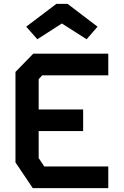

<svg xmlns="http://www.w3.org/2000/svg" viewBox="-20 -973 640 993"><path d="M152 -695.5 60 -601V-133L149.5 0H540V-112H209L180 -155.5V-295H410V-407H180V-563.5L198.5 -583.5H540V-695.5ZM329.5 -953 484.5 -835 428 -770 300 -851.5 173 -770 115.5 -835 271.5 -953Z"/></svg>

Font: Kode
Style: Regular
Weight: 400
Monospace: yes
Designer: Isa Ozler
Foundry: Kadena LLC
Version: Version 1.000;gftools[0.9.28]